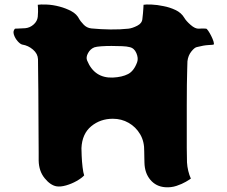

<svg xmlns="http://www.w3.org/2000/svg" viewBox="-20 -810 1000 844"><path d="M886 -684Q889 -684 895.5 -674.5Q902 -665 908.5 -652Q915 -639 918.5 -628Q922 -617 919 -614Q918 -613 897 -612Q876 -611 845 -603Q835 -601 821 -583.5Q807 -566 804 -541Q804 -536 803 -508Q802 -480 801.5 -437.5Q801 -395 801 -346Q801 -297 801 -249Q801 -201 801 -160.5Q801 -120 802 -96Q803 -78 807.5 -59Q812 -40 819 -25Q814 -21 797 -11Q780 -1 756 7Q732 15 706 13Q666 10 641 -19.5Q616 -49 615 -95Q615 -105 614.5 -116Q614 -127 614 -144Q615 -188 596 -220Q577 -252 545.5 -270Q514 -288 476 -288Q421 -288 381 -255Q341 -222 338 -159Q338 -150 339 -125Q340 -100 343 -75Q346 -50 350 -39Q339 -27 317 -14.5Q295 -2 270.5 5Q246 12 228 9Q201 4 176 -27Q151 -58 150 -104Q150 -110 150 -141Q150 -172 149.5 -218Q149 -264 149 -315.5Q149 -367 148.5 -415.5Q148 -464 147.5 -500Q147 -536 147 -550Q146 -574 125 -592Q104 -610 78 -614Q69 -616 57.5 -629Q46 -642 41 -658Q36 -674 46 -684Q46 -684 59.5 -684.5Q73 -685 91 -686Q112 -688 128 -702.5Q144 -717 146 -736Q148 -761 147 -775Q146 -789 146 -789Q157 -791 184.5 -790Q212 -789 242 -781Q269 -774 293.5 -761Q318 -748 329 -725Q332 -719 346.5 -703Q361 -687 382 -685Q423 -681 466 -680.5Q509 -680 545 -684Q562 -686 583.5 -697Q605 -708 606 -728Q609 -753 610 -771Q611 -789 611 -789Q621 -791 646 -790Q671 -789 699 -783Q726 -778 751.5 -766Q777 -754 790 -732Q798 -718 818 -700.5Q838 -683 854 -684Q869 -685 877.5 -684.5Q886 -684 886 -684ZM476 -469Q517 -471 543 -484.5Q569 -498 583 -537Q589 -554 579.5 -576.5Q570 -599 549 -603Q539 -606 517 -607Q495 -608 470 -608Q445 -608 424.5 -606.5Q404 -605 395 -602Q377 -595 367 -576.5Q357 -558 363 -544Q395 -466 476 -469Z"/></svg>

Font: Potta One
Style: Regular
Weight: 400
Designer: 108,108go
Foundry: Font Zone 108
Version: Version 1.000